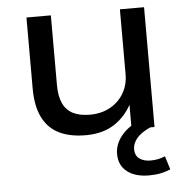

<svg xmlns="http://www.w3.org/2000/svg" viewBox="-50 -540 760 784"><g transform="rotate(-5 329.5 -148.0)"><path d="M287 9Q223 9 178.5 -12.5Q134 -34 110.5 -80.5Q87 -127 87 -201V-491H187V-205Q187 -160 200.5 -130.5Q214 -101 241.5 -87Q269 -73 311 -73Q358 -73 394 -93Q430 -113 450 -147.5Q470 -182 470 -225V-491H569V0H475V-109H480Q453 -54 405 -22.5Q357 9 287 9ZM530 195Q473 195 440 169Q407 143 407 97Q407 56 436 21Q465 -14 519 -36L552 0Q531 9 514 21.5Q497 34 487.5 50Q478 66 478 84Q478 109 495.5 122Q513 135 542 135Q557 135 571.5 132Q586 129 601 123L618 178Q600 186 578 190.5Q556 195 530 195Z"/></g></svg>

Font: Nunito Sans 10pt SemiExpanded Medium
Style: Regular
Weight: 500
Width: 6
Designer: Vernon Adams
Foundry: Vernon Adams
Version: Version 3.101;gftools[0.9.27]